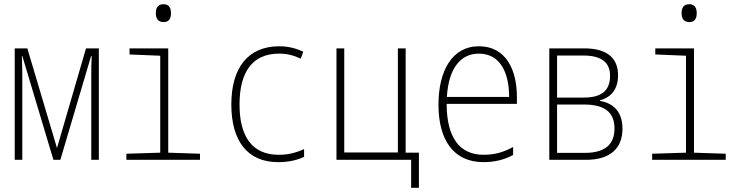

<svg xmlns="http://www.w3.org/2000/svg" viewBox="-20 -760 3540 913"><path d="M50 0H86V-399C86 -431 85 -459 84 -494H86L234 0H267L413 -493H416C414 -457 414 -430 414 -401V0H450V-530H389L251 -56L110 -530H50Z M758 -655C785 -655 793 -674 793 -697C793 -722 784 -740 758 -740C730 -740 721 -722 721 -697C721 -673 731 -655 758 -655ZM581 0H931V-29L780 -34V-530H596V-501L742 -495V-34L581 -29Z M1302 11C1347 11 1387 4 1426 -14V-51C1381 -31 1347 -24 1305 -24C1179 -24 1119 -111 1119 -263C1119 -416 1179 -505 1307 -505C1345 -505 1376 -497 1410 -481L1422 -514C1387 -531 1348 -540 1308 -540C1159 -540 1080 -437 1080 -263C1080 -91 1156 11 1302 11Z M1580 0H1935V133H1972V-34H1909V-530H1872V-35H1617V-530H1580Z M2279 11C2334 11 2379 -1 2420 -23V-61C2372 -35 2331 -24 2279 -24C2165 -24 2104 -107 2104 -266H2438V-298C2438 -430 2385 -540 2257 -540C2130 -540 2065 -423 2065 -262C2065 -97 2135 11 2279 11ZM2105 -299C2113 -435 2170 -505 2257 -505C2357 -505 2401 -417 2401 -299Z M2592 0H2767C2882 0 2940 -55 2940 -148C2940 -224 2901 -269 2833 -280V-283C2886 -297 2919 -336 2919 -402C2919 -478 2874 -530 2758 -530H2592ZM2629 -296V-496H2754C2846 -496 2881 -458 2881 -400C2881 -332 2844 -296 2756 -296ZM2629 -33V-263H2756C2852 -263 2902 -229 2902 -149C2902 -72 2856 -33 2760 -33Z M3258 -655C3285 -655 3293 -674 3293 -697C3293 -722 3284 -740 3258 -740C3230 -740 3221 -722 3221 -697C3221 -673 3231 -655 3258 -655ZM3081 0H3431V-29L3280 -34V-530H3096V-501L3242 -495V-34L3081 -29Z"/></svg>

Font: Noto Sans Mono ExtraCondensed ExtraLight
Style: Regular
Weight: 200
Width: 2
Designer: Monotype Design Team
Foundry: Monotype Imaging Inc.
Version: Version 2.014